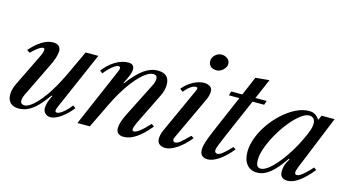

<svg xmlns="http://www.w3.org/2000/svg" viewBox="-84 -1098 2599 1433"><g transform="rotate(15 1215.0 -381.0)"><path d="M362.5 10.5Q339 10.5 322.8 -5.2Q306.5 -21 306.5 -47Q306.5 -65.5 313.8 -89.8Q321 -114 337.5 -146L332 -148.5Q291.5 -92 256.5 -57.2Q221.5 -22.5 188 -6.8Q154.5 9 118.5 9Q74.5 9 52.5 -13.5Q30.5 -36 30.5 -78.5Q30.5 -119 55.5 -168L171 -405Q181.5 -425.5 186 -440Q190.5 -454.5 190.5 -463.5Q190.5 -476 179 -476Q170 -476 156.2 -468.5Q142.5 -461 125.8 -447.2Q109 -433.5 90 -414L67 -429.5Q111.5 -480.5 155.5 -507.5Q199.5 -534.5 241 -534.5Q268.5 -534.5 284.2 -521.5Q300 -508.5 300 -483Q300 -462.5 291.2 -433.2Q282.5 -404 265 -368.5L135.5 -102Q129 -88 125.8 -75Q122.5 -62 122.5 -52.5Q122.5 -39.5 131.2 -32.2Q140 -25 152.5 -25Q171.5 -25 195 -39.8Q218.5 -54.5 244.5 -82Q270.5 -109.5 297.8 -147.5Q325 -185.5 351.8 -232.2Q378.5 -279 403.5 -332L493.5 -524.5H591.5L399.5 -83.5Q388.5 -59 388.5 -46.5Q388.5 -40.5 393 -37.8Q397.5 -35 402.5 -35Q420 -35 449 -58.2Q478 -81.5 507 -118.5L527.5 -103Q488 -52.5 443 -21Q398 10.5 362.5 10.5Z M930 10.5Q871.5 10.5 871.5 -42.5Q871.5 -85 907.5 -156L1042 -422.5Q1047.5 -433 1051 -446Q1054.5 -459 1054.5 -470Q1054.5 -500 1023 -500Q1003 -500 978 -485Q953 -470 925.5 -442.5Q898 -415 869.2 -376.8Q840.5 -338.5 812.5 -291.8Q784.5 -245 759 -191.5L666.5 0H570.5L760.5 -441.5Q772 -467.5 772 -475Q772 -490 757.5 -490Q746.5 -490 729.8 -479.5Q713 -469 693.2 -450Q673.5 -431 653.5 -406L633 -421.5Q671.5 -473.5 722.2 -504Q773 -534.5 820.5 -534.5Q867.5 -534.5 867.5 -494.5Q867.5 -474.5 857.8 -448.2Q848 -422 824.5 -377.5L828.5 -376Q892 -460 944 -496.8Q996 -533.5 1050.5 -533.5Q1140.5 -533.5 1140.5 -447.5Q1140.5 -405 1116.5 -356.5L1000 -120Q991.5 -102 986 -86.2Q980.5 -70.5 980.5 -62Q980.5 -48.5 992.5 -48.5Q1010 -48.5 1040 -71.8Q1070 -95 1108 -137.5L1129 -122.5Q1076 -57 1026 -23.2Q976 10.5 930 10.5Z M1252 10.5Q1223 10.5 1205.2 -3.5Q1187.5 -17.5 1187.5 -45.5Q1187.5 -58 1190.8 -74.2Q1194 -90.5 1202.5 -109.5L1363 -462.5Q1366 -469 1367 -473.2Q1368 -477.5 1368 -481Q1368 -490 1355.5 -490Q1338 -490 1314.2 -473.5Q1290.5 -457 1268 -428.5L1245.5 -446Q1279.5 -487.5 1323.8 -511Q1368 -534.5 1407.5 -534.5Q1435 -534.5 1453.2 -522Q1471.5 -509.5 1471.5 -486Q1471.5 -472 1467.8 -455Q1464 -438 1456 -420.5L1297 -80.5Q1295 -77 1294.5 -73.8Q1294 -70.5 1294 -67.5Q1294 -48.5 1313.5 -48.5Q1327.5 -48.5 1348 -64.2Q1368.5 -80 1417 -128L1437.5 -115.5Q1391 -57 1340 -23.2Q1289 10.5 1252 10.5ZM1469.5 -648.5Q1441 -648.5 1424.5 -663.8Q1408 -679 1408 -704.5Q1408 -732 1430 -752Q1452 -772 1480 -772Q1505.5 -772 1524.8 -756.5Q1544 -741 1544 -717.5Q1544 -700 1533.2 -684.2Q1522.5 -668.5 1505.5 -658.5Q1488.5 -648.5 1469.5 -648.5Z M1579.5 10.5Q1518.5 10.5 1518.5 -48Q1518.5 -64.5 1523 -85.2Q1527.5 -106 1542 -144.5Q1556.5 -183 1586.5 -252L1690 -492.5H1608.5L1618.5 -524.5H1704L1766 -670L1872.5 -680L1805.5 -524.5H1892L1881.5 -492.5H1792L1709 -301.5Q1676.5 -227 1658 -183.2Q1639.5 -139.5 1630.8 -117.5Q1622 -95.5 1619.5 -86.5Q1617 -77.5 1617 -72Q1617 -48.5 1639 -48.5Q1654 -48.5 1678 -67.2Q1702 -86 1741.5 -128L1761.5 -115.5Q1714 -55.5 1665 -22.5Q1616 10.5 1579.5 10.5Z M1960 10.5Q1909.5 10.5 1880.5 -24.2Q1851.5 -59 1851.5 -121Q1851.5 -174.5 1873.5 -232.2Q1895.5 -290 1933.2 -343.8Q1971 -397.5 2018.8 -440.5Q2066.5 -483.5 2118 -509Q2169.5 -534.5 2218.5 -534.5Q2246 -534.5 2264.5 -523.8Q2283 -513 2300.5 -488L2316.5 -524.5H2417L2247.5 -108Q2234 -75 2236.5 -61.8Q2239 -48.5 2253 -48.5Q2263 -48.5 2278 -57.8Q2293 -67 2314.2 -86.5Q2335.5 -106 2363 -136.5L2382.5 -122.5Q2331 -57.5 2283.5 -23.5Q2236 10.5 2195 10.5Q2136.5 10.5 2136.5 -47Q2136.5 -69 2143.2 -92.5Q2150 -116 2170 -147.5L2164 -151Q2106.5 -66 2058.5 -27.8Q2010.5 10.5 1960 10.5ZM1979 -25Q2004.5 -25 2038.8 -52Q2073 -79 2111.2 -126.5Q2149.5 -174 2186.2 -236Q2223 -298 2253 -368.5Q2267.5 -402.5 2271 -420.8Q2274.5 -439 2274.5 -453Q2274.5 -476.5 2261.5 -489.5Q2248.5 -502.5 2229 -502.5Q2199.5 -502.5 2161.8 -473.2Q2124 -444 2085.5 -396.2Q2047 -348.5 2014.5 -292Q1982 -235.5 1962 -180.5Q1942 -125.5 1942 -82.5Q1942 -52.5 1950.5 -38.8Q1959 -25 1979 -25Z"/></g></svg>

Font: Libre Caslon Text
Style: Italic
Weight: 400
Italic angle: -22.583°
Designer: Pablo Impallari, Rodrigo Fuenzalida, Katja Schimmel
Foundry: Pablo Impallari, Rodrigo Fuenzalida
Version: Version 2.000